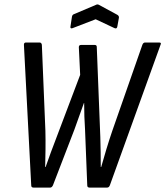

<svg xmlns="http://www.w3.org/2000/svg" viewBox="-20 -847 747 867"><path d="M131 0Q121 0 121 -10L88 -645Q88 -655 97 -655H159Q167 -655 169 -645L185 -256Q186 -216 185.5 -172.5Q185 -129 184 -93H186Q209 -159 235 -226L342 -509L336 -634Q336 -644 346 -644H408Q417 -644 417 -635L433 -228Q434 -194 434.5 -160Q435 -126 435 -93H437Q447 -129 460 -172Q473 -215 487 -256L623 -645Q627 -655 635 -655H699Q710 -655 705 -645L476 -10Q472 0 464 0H384Q374 0 374 -10L364 -262Q362 -291 361 -321Q360 -351 360 -382H359Q348 -352 337.5 -322Q327 -292 316 -262L219 -10Q214 0 207 0ZM308 -720Q304 -718 300.5 -719.5Q297 -721 298 -726L305 -772Q307 -781 314 -783L413 -825Q420 -829 427 -825L510 -780Q518 -775 517 -767L510 -728Q508 -715 497 -720L412 -760Z"/></svg>

Font: Sofia Sans Condensed Medium
Style: Italic
Weight: 500
Italic angle: -9°
Designer: Botio Nikoltchev, Ani Petrova
Foundry: lettersoup
Version: Version 4.101; ttfautohint (v1.8.4.7-5d5b)